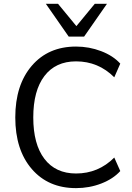

<svg xmlns="http://www.w3.org/2000/svg" viewBox="-20 -971 690 1000"><path d="M606.4 -80.1Q569.3 -39.1 507.3 -15.1Q445.3 8.8 376 8.8Q231.4 8.8 145.5 -90.8Q59.6 -190.4 59.6 -359.4Q59.6 -528.3 145.5 -628.4Q231.4 -728.5 376 -728.5Q444.3 -728.5 506.8 -704.6Q569.3 -680.7 606.4 -639.6L575.2 -568.4Q492.2 -651.4 376 -651.4Q269.5 -651.4 211.4 -575.2Q153.3 -499 153.3 -359.4Q153.3 -219.7 211.4 -143.6Q269.5 -67.4 376 -67.4Q492.2 -67.4 575.2 -150.4ZM218.8 -951.2H282.2L377.9 -835L473.6 -951.2H537.1L418 -780.3H337.9Z"/></svg>

Font: Min Sans
Style: Regular
Weight: 400
Designer: Jinseong-Kim, NotoSansCJK, Nunito
Foundry: Jinseong-Kim
Version: Version 1.400;Glyphs 3.1.2 (3151)